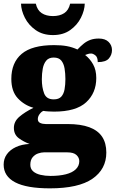

<svg xmlns="http://www.w3.org/2000/svg" viewBox="-34 -798 633 1051"><path d="M239 233Q112 233 49 200Q-14 167 -14 103Q-14 71 3.5 46.5Q21 22 53 7Q85 -8 128 -10Q97 -21 69.5 -41Q42 -61 42 -98Q42 -133 71.5 -158.5Q101 -184 149 -208Q99 -222 63.5 -260Q28 -298 28 -366Q28 -455 84.5 -503Q141 -551 262 -551Q302 -551 332 -545.5Q362 -540 390 -527Q407 -545 423.5 -558.5Q440 -572 460 -579.5Q480 -587 507 -587Q542 -587 560.5 -568.5Q579 -550 579 -524Q579 -498 562 -478Q545 -458 501 -458Q501 -485 488 -495Q475 -505 465 -505Q454 -505 446 -502Q438 -499 432 -497Q458 -477 475.5 -446Q493 -415 493 -371Q493 -289 437.5 -238Q382 -187 262 -187Q252 -187 232 -188Q212 -189 204 -191Q194 -188 183.5 -174.5Q173 -161 173 -146Q173 -131 186 -125Q199 -119 216 -119H336Q408 -119 455 -101.5Q502 -84 525 -49.5Q548 -15 548 37Q548 128 472 180.5Q396 233 239 233ZM242 165Q291 165 326.5 156Q362 147 381 128.5Q400 110 400 84Q400 65 384.5 50.5Q369 36 335 36H206Q192 36 174.5 42Q157 48 144.5 63Q132 78 132 104Q132 126 147 139.5Q162 153 187.5 159Q213 165 242 165ZM260 -254Q288 -254 301.5 -269Q315 -284 319.5 -309.5Q324 -335 324 -365Q324 -396 319.5 -423Q315 -450 301.5 -466.5Q288 -483 260 -483Q233 -483 219 -466Q205 -449 200 -422Q195 -395 195 -364Q195 -320 207.5 -287Q220 -254 260 -254ZM256 -606Q200 -606 161 -633.5Q122 -661 102 -701Q82 -741 81 -778H162Q170 -742 194.5 -726Q219 -710 256 -710Q293 -710 317.5 -726Q342 -742 350 -778H430Q429 -741 409 -701Q389 -661 350.5 -633.5Q312 -606 256 -606Z"/></svg>

Font: Noto Serif Armenian Black
Style: Regular
Weight: 900
Version: Version 2.007